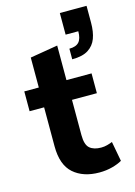

<svg xmlns="http://www.w3.org/2000/svg" viewBox="-108 -737 565 805"><g transform="rotate(-15 175.0 -334.5)"><path d="M222 10Q152 10 110 -27Q68 -64 68 -145V-314H5V-400H68V-530L188 -550V-400H297V-314H189V-161Q189 -119 206.5 -104Q224 -89 256 -89Q270 -89 282.5 -92.5Q295 -96 305 -100L321 -14Q304 -4 278 3Q252 10 222 10ZM234 -478V-524Q263 -524 276 -538.5Q289 -553 289 -585H234V-679H350V-606Q350 -566 339.5 -538Q329 -510 304 -494Q279 -478 234 -478Z"/></g></svg>

Font: Rokkitt SemiBold
Style: Bold
Weight: 700
Version: Version 3.103